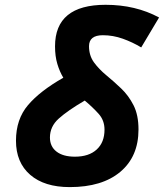

<svg xmlns="http://www.w3.org/2000/svg" viewBox="-20 -762 676 792"><path d="M267.6 9.8Q163.1 9.8 104.5 -41Q45.9 -91.8 45.9 -181.6Q45.9 -270 95.5 -328.4Q145 -386.7 241.2 -441.4Q226.1 -466.3 216.6 -498Q207 -529.8 207 -570.8Q207 -742.2 415.5 -742.2Q539.1 -742.2 636.2 -689.9L562.5 -566.4Q526.9 -587.9 486.6 -602.3Q446.3 -616.7 404.3 -616.7Q347.2 -616.7 347.2 -571.3Q347.2 -532.7 367.7 -504.6Q388.2 -476.6 418.7 -451.4Q449.2 -426.3 479.7 -397.2Q510.3 -368.2 530.8 -327.9Q551.3 -287.6 551.3 -228Q551.3 -116.2 476.3 -53.2Q401.4 9.8 267.6 9.8ZM329.6 -347.2Q258.8 -305.7 222.4 -272.9Q186 -240.2 186 -194.8Q186 -157.7 213.1 -136.7Q240.2 -115.7 289.1 -115.7Q346.7 -115.7 378.9 -145.3Q411.1 -174.8 411.1 -227.1Q411.1 -265.6 386.7 -292.7Q362.3 -319.8 329.6 -347.2Z"/></svg>

Font: Cascadia Code PL
Style: Bold Italic
Weight: 700
Italic angle: -10°
Monospace: yes
Designer: Aaron Bell
Foundry: Saja Typeworks
Version: Version 2404.023; ttfautohint (v1.8.4)